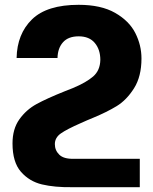

<svg xmlns="http://www.w3.org/2000/svg" viewBox="-20 -567 636 798"><path d="M286 93Q245 94 226.5 76Q208 58 208 32Q208 5 233 -12.5Q258 -30 315 -55L342 -67Q363 -76 366 -77Q424 -101 465 -126Q506 -151 537 -200Q568 -249 568 -324Q568 -379 542.5 -429.5Q517 -480 458.5 -513.5Q400 -547 307 -547Q175 -547 113 -486.5Q51 -426 49 -326H219Q220 -367 242 -391.5Q264 -416 307 -416Q351 -416 374 -388.5Q397 -361 397 -318Q396 -274 367 -249Q338 -224 283 -201L250 -188Q175 -158 132 -134.5Q89 -111 60.5 -71Q32 -31 32 29Q32 107 67 147Q102 187 154.5 199.5Q207 212 279 211H561V93Z"/></svg>

Font: Montserrat arm2
Style: Bold
Weight: 700
Designer: Julieta Ulanovsky
Foundry: Julieta Ulanovsky
Version: Version 6.000